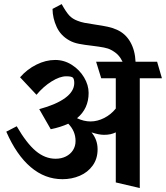

<svg xmlns="http://www.w3.org/2000/svg" viewBox="-20 -886 824 953"><path d="M783.7 -497.6H673.8V47.4L554.7 19.5V-229Q541.5 -222.7 527.6 -219.7Q513.7 -216.8 496.1 -216.8Q470.7 -216.8 434.1 -229Q464.4 -192.9 464.4 -145Q464.4 -98.1 440.2 -64.5Q416 -30.8 376.2 -13.7Q336.4 3.4 290 3.4Q203.1 3.4 132.6 -56.4Q62 -116.2 11.2 -232.4L63 -259.3Q111.8 -174.8 157.7 -136.5Q203.6 -98.1 255.9 -98.1Q284.7 -98.1 307.1 -109.4Q329.6 -120.6 342.3 -140.6Q355 -160.6 355 -186Q355 -235.4 318.8 -272Q280.3 -254.4 231.9 -244.6L174.8 -344.2Q259.3 -367.2 303.7 -399.9Q348.1 -432.6 348.6 -473.1Q348.6 -492.7 342.3 -500Q336.4 -507.3 308.6 -507.3Q276.9 -507.3 236.1 -481.9Q195.3 -456.5 161.1 -415.5L79.6 -502.4Q114.7 -542.5 161.1 -565.4Q207.5 -588.4 253.9 -588.4Q298.3 -588.4 336.4 -564.2Q374.5 -540 397.2 -502Q419.9 -463.9 419.9 -424.8Q419.9 -346.7 362.3 -299.3Q396 -283.2 429.2 -283.2Q463.4 -283.2 497.1 -300.3Q530.8 -317.4 554.7 -347.2V-497.6H482.4L457 -579.6H588.4Q578.6 -599.6 565.9 -613Q553.2 -626.5 532.2 -637.7Q517.6 -646 495.8 -650.1Q474.1 -654.3 438.5 -658.7Q398.9 -663.1 371.8 -668.5Q344.7 -673.8 324.7 -685.1Q281.2 -709 261.2 -752.4Q241.2 -795.9 240.7 -841.8L286.1 -865.7Q307.6 -826.7 323.7 -809.3Q339.8 -792 365.2 -782.7Q380.9 -776.4 399.7 -772.7Q418.5 -769 451.2 -764.2Q488.3 -758.8 513.7 -753.4Q539.1 -748 560.5 -738.3Q603 -719.2 626.7 -677.7Q650.4 -636.2 652.8 -579.6H759.8Z"/></svg>

Font: Vesper Libre
Style: Bold
Weight: 700
Designer: Robert Keller & Kimya Gandhi
Foundry: Mota Italic
Version: Version 1.058